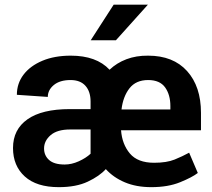

<svg xmlns="http://www.w3.org/2000/svg" viewBox="-20 -770 885 800"><path d="M610.4 9.8Q547.9 9.8 500.2 -10.3Q452.6 -30.3 420.9 -65.4Q394.5 -36.1 345.9 -13.2Q297.4 9.8 225.1 9.8Q132.3 9.8 83.3 -34.7Q34.2 -79.1 34.2 -153.3Q34.2 -230.5 94.5 -272.9Q154.8 -315.4 271 -315.4H357.4V-346.7Q357.4 -388.7 335.9 -412.6Q314.5 -436.5 273.9 -436.5Q229.5 -436.5 204.3 -415.8Q179.2 -395 179.2 -366.2L50.3 -375Q50.3 -422.4 78.1 -459Q106 -495.6 156.5 -516.8Q207 -538.1 274.9 -538.1Q381.8 -538.1 436.5 -479.5Q466.3 -507.8 506.8 -523.2Q547.4 -538.6 597.2 -538.1Q701.7 -538.1 759.5 -473.9Q817.4 -409.7 817.4 -299.8V-227.1H484.4Q488.8 -168.9 521.2 -130.4Q553.7 -91.8 622.1 -91.8Q674.3 -91.8 707.5 -105.2Q740.7 -118.7 768.1 -133.8L804.2 -49.3Q780.8 -31.2 730.5 -10.7Q680.2 9.8 610.4 9.8ZM597.2 -436.5Q546.4 -436.5 519.5 -402.1Q492.7 -367.7 486.3 -314H689.9V-328.1Q689.9 -375 668 -405.8Q646 -436.5 597.2 -436.5ZM249.5 -84.5Q278.3 -84.5 308.1 -97.9Q337.9 -111.3 357.4 -129.4V-230.5H272Q218.3 -230.5 190.9 -206.8Q163.6 -183.1 163.6 -151.4Q163.6 -122.1 184.6 -103.3Q205.6 -84.5 249.5 -84.5ZM357.9 -602.1 453.6 -750.5H596.2L462.9 -602.1Z"/></svg>

Font: Vazirmatn RD UI FD SemiBold
Style: Regular
Weight: 600
Designer: Saber Rastikerdar
Foundry: Saber Rastikerdar
Version: Version 33.003